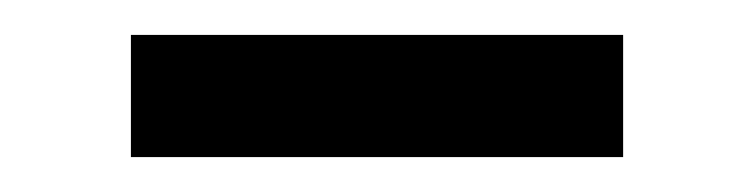

<svg xmlns="http://www.w3.org/2000/svg" viewBox="-20 -302 433 110"><path d="M55 -282H337V-212H55Z"/></svg>

Font: Aubrey
Style: Regular
Weight: 400
Designer: Gayaneh Bagdasaryan
Foundry: Cyreal.org
Version: Version 1.102; ttfautohint (v1.8.3)